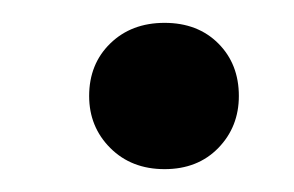

<svg xmlns="http://www.w3.org/2000/svg" viewBox="-20 -421 257 168"><path d="M124 -273Q95 -273 76.5 -291.5Q58 -310 58 -337Q58 -365 76.5 -383Q95 -401 124 -401Q153 -401 171 -383Q189 -365 189 -337Q189 -310 171 -291.5Q153 -273 124 -273Z"/></svg>

Font: DM Sans 16pt Medium
Style: Italic
Weight: 500
Italic angle: -10°
Version: Version 4.004;gftools[0.9.30]